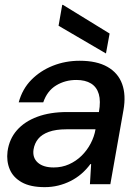

<svg xmlns="http://www.w3.org/2000/svg" viewBox="-20 -758 565 790"><path d="M164 12Q105 12 69.5 -8Q34 -28 20 -61.5Q6 -95 11 -135Q18 -186 49.5 -222Q81 -258 133.5 -277.5Q186 -297 256 -297H387Q395 -342 386.5 -371Q378 -400 354.5 -414.5Q331 -429 294 -429Q248 -429 211 -406.5Q174 -384 158 -337H57Q72 -392 109 -429.5Q146 -467 197.5 -487.5Q249 -508 308 -508Q378 -508 422 -483Q466 -458 482.5 -412.5Q499 -367 488 -305L434 0H350L355 -83H352Q335 -60 314.5 -42.5Q294 -25 270 -13Q246 -1 219.5 5.5Q193 12 164 12ZM201 -69Q235 -69 264 -82Q293 -95 315.5 -117Q338 -139 353 -167.5Q368 -196 373 -226H253Q210 -226 181 -215.5Q152 -205 137 -186.5Q122 -168 118 -143Q113 -109 135.5 -89Q158 -69 201 -69ZM416 -538 221 -652 236 -738H239L431 -620Z"/></svg>

Font: DM Sans 36pt Medium
Style: Italic
Weight: 500
Italic angle: -10°
Designer: Colophon Foundry, Jonny Pinhorn
Foundry: Colophon Foundry
Version: Version 4.004;gftools[0.9.30]